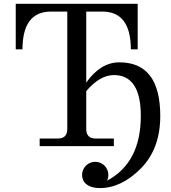

<svg xmlns="http://www.w3.org/2000/svg" viewBox="-20 -752 881 988"><path d="M423.8 -283.2V-87.9Q423.8 -39.1 472.7 -39.1H565.9V0H184.1V-39.1H277.3Q326.2 -39.1 326.2 -87.9V-692.4H242.2Q95.7 -692.4 95.7 -498H61V-732.4H688.5V-498H653.3Q653.3 -692.4 506.8 -692.4H423.8V-327.1Q497.6 -431.2 594.2 -431.2Q804.7 -431.2 804.7 -155.3Q804.7 14.2 704.6 115Q604.5 215.8 494.1 215.8Q471.2 215.8 453.9 210.7Q436.5 205.6 424.6 196Q412.6 186.5 407.5 174.1Q402.3 161.6 402.3 147.9Q402.3 134.8 407.5 122.3Q412.6 109.9 422.1 100.3Q431.6 90.8 444.1 85.7Q456.5 80.6 470.2 80.6Q483.4 80.6 495.8 85.7Q508.3 90.8 517.8 100.3Q527.3 109.9 532.5 122.3Q537.6 134.8 537.6 147.9Q537.6 165 530.8 177.7Q704.6 85.4 704.6 -155.3Q704.6 -365.7 565.9 -365.7Q494.1 -365.7 423.8 -283.2Z"/></svg>

Font: Munson
Style: Regular
Weight: 400
Designer: Paul James MIller
Foundry: High-Logic / Made with FontCreator
Version: Version 2.10;May 5, 2019;FontCreator 11.5.0.2430 64-bit